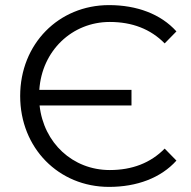

<svg xmlns="http://www.w3.org/2000/svg" viewBox="-20 -726 747 752"><path d="M407 6C516 6 610 -29 671 -97L625 -144C570 -88 498 -60 410 -60C265 -60 151 -166 135 -313H495V-374H134C144 -527 262 -640 410 -640C498 -640 570 -612 625 -556L671 -603C610 -671 516 -706 407 -706C210 -706 59 -554 59 -350C59 -146 210 6 407 6Z"/></svg>

Font: Malon Grotesk
Style: Regular
Weight: 400
Designer: Julieta Ulanovsky
Foundry: Julieta Ulanovsky
Version: Version 7.200